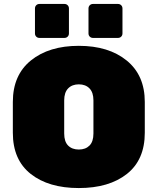

<svg xmlns="http://www.w3.org/2000/svg" viewBox="-20 -942 798 972"><path d="M713 -426V-270Q713 -133 622.5 -61.5Q532 10 379 10Q226 10 135.5 -61.5Q45 -133 45 -270V-426Q45 -562 136.5 -636Q228 -710 379 -710Q530 -710 621.5 -635.5Q713 -561 713 -426ZM453 -266V-434Q453 -474 433 -494.5Q413 -515 379 -515Q345 -515 325 -494.5Q305 -474 305 -434V-266Q305 -225 325 -205Q345 -185 379 -185Q413 -185 433 -205Q453 -225 453 -266ZM451 -922H577Q587 -922 593.5 -915.5Q600 -909 600 -899V-773Q600 -763 593.5 -756.5Q587 -750 577 -750H451Q441 -750 434.5 -756.5Q428 -763 428 -773V-899Q428 -909 434.5 -915.5Q441 -922 451 -922ZM180 -922H306Q316 -922 322.5 -915.5Q329 -909 329 -899V-773Q329 -763 322.5 -756.5Q316 -750 306 -750H180Q170 -750 163.5 -756.5Q157 -763 157 -773V-899Q157 -909 163.5 -915.5Q170 -922 180 -922Z"/></svg>

Font: Rubik One
Style: Regular
Weight: 400
Designer: Hubert and Fischer with Elvire Volk Leonovitch
Foundry: Hubert and Fischer with Elvire Volk Leonovitch
Version: Version 1.001